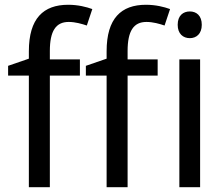

<svg xmlns="http://www.w3.org/2000/svg" viewBox="-20 -785 938 805"><path d="M315 -468V-536H189V-571C189 -655 214 -693 268 -693C296 -693 323 -685 344 -678L367 -747C342 -756 307 -765 266 -765C162 -765 101 -708 101 -570V-539L14 -509V-468H101V0H189V-468ZM641 -468V-536H515V-571C515 -655 540 -693 594 -693C622 -693 649 -685 670 -678L693 -747C668 -756 633 -765 592 -765C488 -765 427 -708 427 -570V-539L340 -509V-468H427V0H515V-468ZM776 -737C748 -737 725 -720 725 -681C725 -643 748 -625 776 -625C803 -625 826 -643 826 -681C826 -720 803 -737 776 -737ZM819 -536H732V0H819Z"/></svg>

Font: Noto Sans Thai
Style: Regular
Weight: 400
Designer: Monotype Design Team
Foundry: Monotype Imaging Inc.
Version: Version 1.901